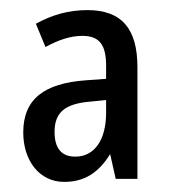

<svg xmlns="http://www.w3.org/2000/svg" viewBox="-20 -742 342 380"><path d="M153 -722C116 -722 84 -713 51 -695L70 -649C96 -663 119 -671 143 -671C177 -671 190 -653 190 -612V-586L149 -583C69 -577 26 -547 26 -480C26 -424 58 -382 107 -382C147 -382 175 -400 198 -437L209 -388H252V-609C252 -685 221 -722 153 -722ZM160 -541 190 -544V-519C190 -465 167 -432 129 -432C102 -432 88 -448 88 -481C88 -520 109 -537 160 -541Z"/></svg>

Font: Noto Sans Gujarati ExtraCondensed
Style: Regular
Weight: 400
Width: 2
Designer: Jelle Bosma - Monotype Design Team, Universal Thirst
Foundry: Monotype Imaging Inc.
Version: Version 2.106